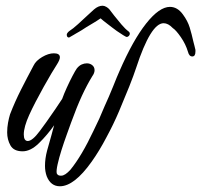

<svg xmlns="http://www.w3.org/2000/svg" viewBox="-20 -523 702 670"><path d="M189 127Q157 127 143 92Q137 75 137 56Q137 30 144.5 2Q152 -26 160 -53Q162 -62 164.5 -70Q167 -78 169 -86Q145 -52 116 -23.5Q87 5 59 5Q28 5 16.5 -15.5Q5 -36 5 -61Q5 -78 8 -94.5Q11 -111 15 -124Q32 -168 53 -209.5Q74 -251 97 -294Q105 -311 127 -324Q149 -337 168 -337Q189 -337 189 -323Q189 -314 178 -297Q172 -288 159.5 -267Q147 -246 132.5 -220Q118 -194 104.5 -168Q91 -142 82 -122Q63 -80 63 -54Q63 -31 77 -31Q93 -31 119 -66Q126 -75 142 -97.5Q158 -120 174 -143.5Q190 -167 197 -178Q203 -195 213 -217Q223 -239 233 -258Q243 -277 248 -284Q256 -294 265 -298Q274 -302 283 -302Q294 -302 302 -295.5Q310 -289 310 -278Q310 -268 302 -257Q283 -226 265.5 -188Q248 -150 228 -95Q222 -78 212.5 -52Q203 -26 194.5 1Q186 28 181 50.5Q176 73 178 82Q182 91 194 90Q207 90 226 69Q265 21 306 -66Q317 -88 326.5 -109Q336 -130 344 -150Q352 -167 360 -186Q368 -205 375 -222Q382 -239 387.5 -253Q393 -267 397 -275Q444 -383 490 -441Q536 -499 573 -499Q599 -499 618 -473Q635 -450 642 -427Q649 -404 655 -377Q657 -370 658.5 -363.5Q660 -357 662 -349V-343Q662 -326 651 -326Q640 -326 636 -342Q628 -369 611 -393.5Q594 -418 583 -425Q567 -442 551 -442Q506 -442 455 -286Q451 -274 445 -257.5Q439 -241 431 -221Q415 -181 395.5 -135Q376 -89 351 -43Q327 3 300 41Q239 127 189 127ZM221 -392Q213 -392 213 -402Q213 -407 221 -414Q235 -423 252 -438.5Q269 -454 284.5 -468.5Q300 -483 308 -490Q323 -503 338 -503Q344 -503 351 -499Q358 -495 362 -490Q367 -483 378.5 -468.5Q390 -454 403.5 -438Q417 -422 429 -413Q433 -410 433 -405Q433 -401 429.5 -397.5Q426 -394 422 -394Q420 -394 409.5 -400.5Q399 -407 387.5 -415Q376 -423 370 -428Q364 -433 352.5 -441.5Q341 -450 331 -459Q318 -450 303.5 -441.5Q289 -433 281 -428Q263 -416 255.5 -412Q248 -408 245 -406Q242 -404 237.5 -401.5Q233 -399 221 -392Z"/></svg>

Font: Birthstone Bounce Medium
Style: Regular
Weight: 500
Designer: Robert E. Leuschke
Foundry: Rob Leuschke
Version: Version 1.010; ttfautohint (v1.8.3)